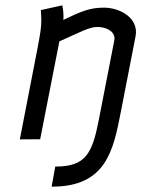

<svg xmlns="http://www.w3.org/2000/svg" viewBox="-20 -528 558 728"><path d="M220.2 -452.6C220.7 -457 220.7 -461.4 220.7 -465.3C220.7 -483.4 218.3 -498 216.3 -507.8L134.8 -489.7C135.7 -474.1 136.7 -462.9 136.7 -450.7C136.7 -427.2 133.3 -401.9 122.1 -344.2L55.2 0.5L132.3 0L205.1 -371.1C282.7 -405.3 317.9 -425.8 348.6 -425.8C378.9 -425.8 414.1 -412.1 414.1 -381.8C414.1 -379.4 413.6 -376.5 413.1 -373.5C393.6 -273.4 374 -172.9 354.5 -72.8C329.6 55.7 303.7 103.5 190.9 103.5H189.5L175.8 179.7H177.7C381.8 179.7 409.7 43 438 -103L493.7 -388.7C494.6 -394.5 495.6 -400.9 495.6 -406.2C495.6 -467.3 428.2 -499 374 -499C320.3 -499 288.1 -484.9 220.2 -452.6Z"/></svg>

Font: Fantasque Sans Mono
Style: RegItalic
Weight: 400
Italic angle: -11°
Monospace: yes
Designer: Jany Belluz
Version: Version 1.6.3